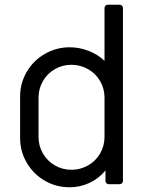

<svg xmlns="http://www.w3.org/2000/svg" viewBox="-20 -779 630 812"><path d="M65 -196V-370Q65 -427 93 -475Q121 -523 169.5 -551Q218 -579 275 -579Q316 -579 354.5 -564Q393 -549 422 -522V-745Q422 -751 426 -755Q430 -759 436 -759H486Q492 -759 496 -755Q500 -751 500 -745V-14Q500 -8 496 -4Q492 0 486 0H440Q434 0 430 -4Q426 -8 426 -14V-58Q398 -24 358.5 -5.5Q319 13 274 13Q217 13 169 -15Q121 -43 93 -91Q65 -139 65 -196ZM422 -200V-366Q422 -404 403.5 -436Q385 -468 352.5 -486.5Q320 -505 282 -505Q244 -505 212 -486.5Q180 -468 161.5 -436Q143 -404 143 -366V-200Q143 -162 161.5 -130Q180 -98 212 -79.5Q244 -61 282 -61Q320 -61 352.5 -79.5Q385 -98 403.5 -130Q422 -162 422 -200Z"/></svg>

Font: Miriam Libre
Style: Regular
Weight: 400
Designer: Michal Sahar
Foundry: Hagilda
Version: Version 1.001